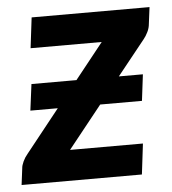

<svg xmlns="http://www.w3.org/2000/svg" viewBox="-55 -553 532 593"><g transform="rotate(-5 211.0 -256.5)"><path d="M423.5 -462 430 -513H64.5L53 -418.5H273.5L185.5 -308H46L35.5 -226.5H120.5L15 -94C9.3 -87.3 4.7 -80 1 -72C-2.7 -64 -4.7 -57.2 -5 -51.5L-11.5 0H361.5L373 -95H147L252 -226.5H381.5L391.5 -308H317L403.5 -416C408.2 -421.7 412.5 -428.6 416.5 -436.8C420.5 -444.9 422.8 -453.3 423.5 -462Z"/></g></svg>

Font: Lato
Style: Bold Italic
Weight: 700
Italic angle: -7°
Designer: Lukasz Dziedzic
Foundry: tyPoland Lukasz Dziedzic
Version: Version 2.007; 2014-02-27